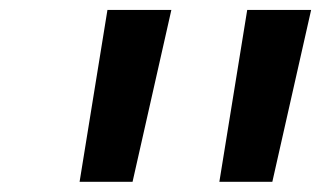

<svg xmlns="http://www.w3.org/2000/svg" viewBox="-20 -750 660 386"><path d="M246.5 -384.5 324.5 -730H196L140 -384.5ZM421 -384.5H527.5L605.5 -730H477Z"/></svg>

Font: Monaspace Krypton SemiBold
Style: Italic
Weight: 600
Italic angle: -11°
Designer: Riley Cran & the Lettermatic Team
Foundry: Lettermatic
Version: Version 1.101 (Monaspace Krypton)